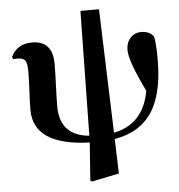

<svg xmlns="http://www.w3.org/2000/svg" viewBox="-61 -763 982 1051"><g transform="rotate(-5 430.0 -238.0)"><path d="M545 -26Q709 -58 741 -239Q658 -409 658 -469Q658 -514 685 -540Q708 -562 740 -562Q788 -562 810 -530Q818 -481 818 -427Q822 -227 755 -120Q688 -15 546 9L552 199L402 230L393 224L408 16Q100 6 100 -190Q100 -229 104 -299Q107 -369 107 -401Q107 -445 96 -461Q85 -476 56 -476H43L36 -475H31L25 -487Q58 -557 140 -557Q254 -557 254 -429Q254 -390 251 -314Q248 -238 248 -197Q248 -35 409 -21L420 -706H522Z"/></g></svg>

Font: Source Han Serif SC Heavy
Style: Regular
Weight: 900
Designer: Ryoko NISHIZUKA  (kana & ideographs); Frank Grießhammer (Latin, Greek & Cyrillic); Wenlong ZHANG  (bopomofo); Sandoll Co
Foundry: Adobe Systems Incorporated
Version: Version 1.001 October 20, 2017